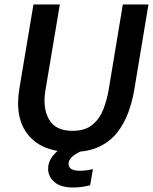

<svg xmlns="http://www.w3.org/2000/svg" viewBox="-20 -670 686 861"><path d="M300.8 11.7Q169.2 11.7 106.7 -64.6Q44.2 -140.8 67.5 -276.7L130 -650H248.3L183.3 -262.5Q170.8 -185 200 -134.2Q229.2 -83.3 305 -83.3Q362.5 -83.3 395.4 -111.3Q428.3 -139.2 444.2 -181.7Q460 -224.2 467.5 -268.3L530.8 -650H645.8L581.7 -265Q573.3 -215.8 555.8 -167.1Q538.3 -118.3 507.1 -77.5Q475.8 -36.7 425.4 -12.5Q375 11.7 300.8 11.7ZM308.3 170.8Q251.7 170.8 223.8 146.2Q195.8 121.7 195.8 86.7Q195.8 54.2 219.6 25.4Q243.3 -3.3 286.7 -21.7L376.7 -9.2V-4.2Q341.7 5.8 314.6 24.2Q287.5 42.5 287.5 65Q287.5 95.8 338.3 95.8Q351.7 95.8 367.1 93.8Q382.5 91.7 396.7 88.3L384.2 160.8Q368.3 165 348.3 167.9Q328.3 170.8 308.3 170.8Z"/></svg>

Font: Familjen Grotesk GF Medium
Style: Italic
Weight: 500
Designer: Anders Wikstroem, Jonas Baeckman, Matilda Gysing, Kristian Moeller
Foundry: Familjen STHML AB
Version: Version 2.000; Beta; Release 4; Build 6